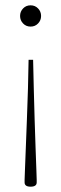

<svg xmlns="http://www.w3.org/2000/svg" viewBox="-20 -451 231 722"><path d="M95 -431Q112 -431 123.2 -419.2Q134.5 -407.5 134.5 -391Q134.5 -374.5 123.2 -362.8Q112 -351 95 -351Q78 -351 66.8 -362.8Q55.5 -374.5 55.5 -391Q55.5 -407.5 66.8 -419.2Q78 -431 95 -431ZM72.5 235V225Q72.5 221 73.8 188.8Q75 156.5 77 106.5Q79 56.5 81.2 -2.2Q83.5 -61 85.2 -119.5Q87 -178 87.5 -226H104.5Q105.5 -178 107 -119.5Q108.5 -61 110.2 -2.5Q112 56 113.8 106Q115.5 156 116.8 188.2Q118 220.5 118 225V235Q118 251 95 251Q72.5 251 72.5 235Z"/></svg>

Font: Newsreader 16pt ExtraLight
Style: Regular
Weight: 275
Designer: Hugues Gentile
Foundry: Production Type
Version: Version 1.003; ttfautohint (v1.8.3)